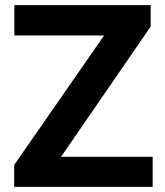

<svg xmlns="http://www.w3.org/2000/svg" viewBox="-20 -731 646 751"><path d="M218.8 -117.7H577.1V0H35.6V-85.9L387.2 -592.3H36.1V-710.9H569.3V-627Z"/></svg>

Font: MAUL Bold
Style: Bold
Weight: 700
Designer: MAUL
Version: Version 1.0; 2020; ttfautohint (v1.8.3)